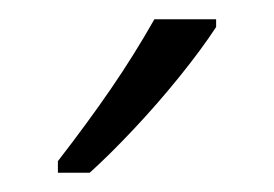

<svg xmlns="http://www.w3.org/2000/svg" viewBox="-20 -785 284 199"><path d="M204 -757Q189 -734 166 -705.5Q143 -677 118 -650.5Q93 -624 73 -606H40V-618Q71 -658 95 -693Q119 -728 140 -765H204Z"/></svg>

Font: Noto Sans ExtraCondensed Light
Style: Regular
Weight: 300
Width: 2
Designer: Monotype Design Team
Foundry: Monotype Imaging Inc.
Version: Version 2.013; ttfautohint (v1.8.4.7-5d5b)